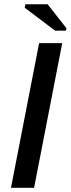

<svg xmlns="http://www.w3.org/2000/svg" viewBox="-20 -893 336 913"><path d="M275.9 -688 142.1 0H32.2L166 -688ZM295.9 -758.8 293.9 -747.1H242.2L97.7 -856L100.6 -872.6H206.5Z"/></svg>

Font: Arimo Medium
Style: Italic
Weight: 500
Italic angle: -12°
Designer: Steve Matteson
Foundry: Monotype Imaging Inc.
Version: Version 1.33